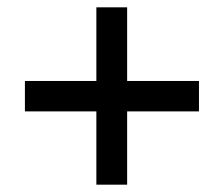

<svg xmlns="http://www.w3.org/2000/svg" viewBox="-20 -615 612 524"><path d="M327 -394H523V-311H327V-111H243V-311H48V-394H243V-595H327Z"/></svg>

Font: Noto Sans Sora Sompeng Medium
Style: Regular
Weight: 500
Designer: Monotype Design Team. David Williams.
Foundry: Monotype Imaging Inc.
Version: Version 2.101; ttfautohint (v1.8.4.7-5d5b)